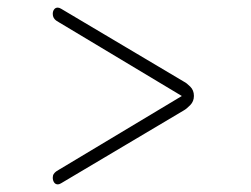

<svg xmlns="http://www.w3.org/2000/svg" viewBox="-20 -501 659 504"><path d="M489 -249Q489 -235 479.5 -225.2Q470 -215.5 463 -211.5L140.5 -20Q135.5 -17 132 -17Q125.5 -17 122 -22.2Q118.5 -27.5 118.5 -34.5Q118.5 -40.5 121 -44.2Q123.5 -48 127.2 -50.8Q131 -53.5 135.5 -56L459 -250V-248L135.5 -442Q131 -444.5 127.2 -447.2Q123.5 -450 121 -454.2Q118.5 -458.5 118.5 -464.5Q118.5 -471.5 122 -476.2Q125.5 -481 131.5 -481Q135.5 -481 140.5 -478L463 -286.5Q470 -283 479.5 -273.5Q489 -264 489 -249.5Z"/></svg>

Font: Sono Monospace ExtraLight
Style: Regular
Weight: 250
Version: Version 2.112